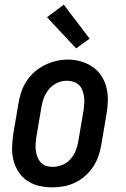

<svg xmlns="http://www.w3.org/2000/svg" viewBox="-20 -797 540 825"><path d="M204 8Q175 8 147.5 1.5Q120 -5 97.5 -20Q75 -35 60 -58Q45 -81 38 -108Q31 -135 32 -164Q33 -193 37 -221L59 -351Q63 -376 71 -400.5Q79 -425 93.5 -447.5Q108 -470 128.5 -488Q149 -506 172.5 -517.5Q196 -529 221 -535Q246 -541 272 -541Q301 -541 328 -533Q355 -525 377.5 -510Q400 -495 415 -472Q430 -449 437 -422.5Q444 -396 443.5 -366.5Q443 -337 438 -309L416 -179Q412 -154 404 -129.5Q396 -105 381.5 -82.5Q367 -60 347 -42Q327 -24 303 -12.5Q279 -1 254 3.5Q229 8 204 8ZM206 -80Q227 -80 248 -88.5Q269 -97 283.5 -114Q298 -131 306 -151.5Q314 -172 317 -193L339 -323Q341 -338 342 -352.5Q343 -367 341 -381.5Q339 -396 334 -409Q329 -422 319.5 -431.5Q310 -441 296 -445.5Q282 -450 267 -450Q246 -450 226 -441Q206 -432 191.5 -415Q177 -398 169 -378Q161 -358 158 -337L136 -207Q134 -192 133 -177.5Q132 -163 134 -149Q136 -135 141 -122Q146 -109 155 -99Q164 -89 177.5 -84.5Q191 -80 206 -80ZM307 -589 182 -723 254 -777 365 -631Z"/></svg>

Font: Iosevka Slab Semibold
Style: Italic
Weight: 600
Italic angle: -9°
Monospace: yes
Designer: Belleve Invis
Foundry: Belleve Invis
Version: Version 11.1.1; ttfautohint (v1.8.3)